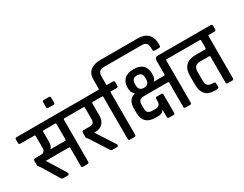

<svg xmlns="http://www.w3.org/2000/svg" viewBox="-113 -1457 2587 2032"><g transform="rotate(-30 1180.5 -441.0)"><path d="M243 -332H419Q430 -332 430 -344V-531Q430 -543 419 -543H278Q267 -543 267 -531V-411Q267 -356 243 -336ZM278 -17Q278 0 260 0H201Q189 0 182 -12L61 -213L32 -253V-310Q32 -332 55 -332H124Q176 -332 176 -388V-531Q176 -543 165 -543H-5Q-24 -543 -24 -563V-605Q-24 -623 -5 -623H597Q617 -623 617 -605V-562Q617 -543 597 -543H532Q521 -543 521 -531V-19Q521 0 501 0H449Q430 0 430 -19V-239Q430 -251 419 -251H137L272 -33Q278 -21 278 -17Z M521 -802V-743Q521 -724 503 -724H440Q423 -724 423 -743V-802Q423 -820 440 -820H503Q521 -820 521 -802Z M777 -390V-531Q777 -542 767 -543H588Q569 -543 569 -562V-605Q569 -623 588 -623H936Q955 -623 955 -605V-562Q955 -543 936 -543H879Q868 -543 868 -531V-385Q868 -324 835.5 -289Q803 -254 749 -254H730L874 -31Q879 -24 879 -18Q879 0 862 0H803Q791 0 784 -12L650 -221L625 -254V-311Q625 -333 648 -333H724Q777 -333 777 -390Z M1170 -887H1626Q1708 -887 1749.5 -845Q1791 -803 1791 -725V-706Q1791 -686 1771 -686H1718Q1700 -686 1700 -706V-724Q1700 -768 1683 -786Q1666 -804 1626 -804H1169Q1128 -804 1111 -786Q1094 -768 1094 -724V-635Q1094 -623 1105 -623H1170Q1190 -623 1190 -605V-562Q1190 -543 1170 -543H1105Q1094 -543 1094 -531V-19Q1094 0 1075 0H1022Q1003 0 1003 -19V-531Q1003 -543 992 -543H927Q907 -543 907 -562V-605Q907 -623 927 -623H992Q1003 -623 1003 -635V-742Q1003 -814 1047 -850.5Q1091 -887 1170 -887Z M1547 -405H1671Q1682 -405 1682 -417V-585Q1682 -602 1691.5 -612.5Q1701 -623 1718 -623H1861Q1880 -623 1880 -605V-562Q1880 -543 1861 -543H1784Q1773 -543 1773 -531V-19Q1773 0 1754 0H1701Q1682 0 1682 -19V-313Q1682 -325 1671 -325H1384Q1344 -325 1328 -310Q1312 -295 1312 -258V-214Q1312 -176 1329.5 -161Q1347 -146 1388 -146H1418Q1477 -146 1477 -207V-235Q1477 -253 1496 -253H1548Q1567 -253 1567 -235V-13Q1567 5 1548 5H1496Q1477 5 1477 -13V-98H1473Q1456 -65 1402 -65H1375Q1221 -65 1221 -215V-261Q1221 -376 1309 -397V-401Q1273 -426 1273 -489.5Q1273 -553 1311.5 -590Q1350 -627 1424 -627Q1573 -627 1573 -484Q1573 -427 1547 -409ZM1474.5 -420Q1489 -439 1489 -477Q1489 -515 1475 -533.5Q1461 -552 1424.5 -552Q1388 -552 1374 -533.5Q1360 -515 1360 -477Q1360 -439 1374 -420Q1388 -401 1424 -401Q1460 -401 1474.5 -420Z M1999 -266V-157Q1999 -114 2017 -96.5Q2035 -79 2077 -78H2088Q2108 -78 2108 -59V-19Q2108 0 2088 0H2057Q1908 0 1908 -160V-271Q1908 -348 1949.5 -388.5Q1991 -429 2066 -429H2187Q2198 -429 2198 -441V-531Q2198 -542 2189 -543H1851Q1832 -543 1832 -562V-605Q1832 -623 1851 -623H2366Q2385 -623 2385 -605V-562Q2385 -543 2366 -543H2300Q2289 -543 2289 -531V-19Q2289 0 2270 0H2218Q2198 0 2198 -19V-333Q2198 -345 2187 -345H2078Q1999 -345 1999 -266Z"/></g></svg>

Font: Rajdhani Semibold
Style: Regular
Weight: 600
Designer: Satya Rajpurohit, Jyotish Sonowal
Foundry: Indian Type Foundry
Version: Version 1.200;PS 1.0;hotconv 1.0.78;makeotf.lib2.5.61930; tt